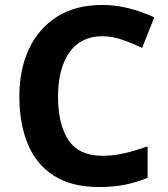

<svg xmlns="http://www.w3.org/2000/svg" viewBox="-20 -744 677 774"><path d="M393 -598Q306 -598 260 -533Q214 -468 214 -355Q214 -241 256.5 -178.5Q299 -116 393 -116Q437 -116 480.5 -126Q524 -136 575 -154V-27Q528 -8 482 1Q436 10 379 10Q269 10 197.5 -35.5Q126 -81 92 -163.5Q58 -246 58 -356Q58 -464 97 -547Q136 -630 210.5 -677Q285 -724 393 -724Q446 -724 499.5 -710.5Q553 -697 602 -674L553 -551Q513 -570 472.5 -584Q432 -598 393 -598Z"/></svg>

Font: Noto Sans Nag Mundari
Style: Bold
Weight: 700
Version: Version 1.000